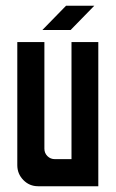

<svg xmlns="http://www.w3.org/2000/svg" viewBox="-20 -646 401 666"><path d="M127 -542 209 -626H307L225 -542ZM112 0Q82 0 61 -21.5Q40 -43 40 -73V-500H134V-130Q134 -115 144.5 -104.5Q155 -94 170 -94H228V-500H321V0Z"/></svg>

Font: Odibee Sans
Style: Regular
Weight: 400
Designer: James Barnard - Barnard Co. Limited
Version: Version 2.001; ttfautohint (v1.8.3)